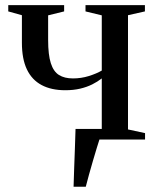

<svg xmlns="http://www.w3.org/2000/svg" viewBox="-20 -532 591 732"><path d="M260.5 180Q261.5 145.5 262.8 109Q264 72.5 265.5 35Q267 -2.5 268 -40.5H400.5L360 -3Q356 9.5 349 32Q342 54.5 334.2 81.5Q326.5 108.5 319.2 134.2Q312 160 307 180ZM289.5 0V-24.5L368 -38.5V-233Q352 -220.5 331.5 -210.2Q311 -200 285.5 -194Q260 -188 229 -188Q175.5 -188 138.5 -207.8Q101.5 -227.5 82.5 -267.5Q63.5 -307.5 63.5 -369V-474L11.5 -488.5V-512.5H224.5V-488.5L163.5 -473.5V-379.5Q163.5 -323 173.8 -291Q184 -259 205 -246Q226 -233 258 -233Q289.5 -233 319 -242.2Q348.5 -251.5 368 -263V-473.5L306 -488.5V-512.5H532.5V-488.5L468 -474V-38.5L533 -24.5V0Z"/></svg>

Font: Merriweather 120pt
Style: Regular
Weight: 400
Version: Version 2.100